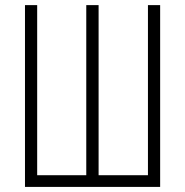

<svg xmlns="http://www.w3.org/2000/svg" viewBox="-20 -734 727 754"><path d="M608.9 0H78.1V-713.9H126V-45.9H318.8V-713.9H367.2V-45.9H561V-713.9H608.9Z"/></svg>

Font: Germano
Style: Regular
Weight: 300
Width: 3
Foundry: Ascender Corporation
Version: Version 1.10; ttfautohint (v1.5)